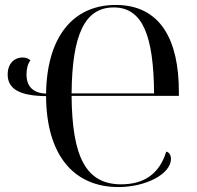

<svg xmlns="http://www.w3.org/2000/svg" viewBox="-20 -745 794 775"><path d="M458 10C571 10 670 -44 670 -103C670 -118 664 -130 651 -133C623 -41 559 -1 469 -1C326 -1 271 -113 269 -358H702V-375C702 -582 629 -725 447 -725C274 -725 169 -595 166 -367C116 -369 87 -394 87 -444C87 -466 92 -489 103 -501C96 -509 84 -513 71 -513C40 -513 11 -491 11 -444C11 -385 61 -358 166 -357C167 -121 276 10 458 10ZM602 -368H269C271 -607 323 -715 439 -715C556 -715 600 -601 602 -368Z"/></svg>

Font: Noto Serif Display SemiCondensed
Style: Regular
Weight: 400
Width: 4
Designer: Monotype Design Team
Foundry: Monotype Imaging Inc.
Version: Version 2.009